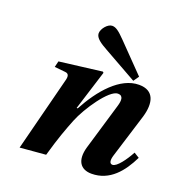

<svg xmlns="http://www.w3.org/2000/svg" viewBox="-134 -858 942 988"><g transform="rotate(20 337.0 -364.0)"><path d="M261 -680C261 -654 293 -634 329 -614L512 -511L533 -541L388 -690C351 -728 334 -740 314 -740C290 -740 261 -705 261 -680ZM80 12 221 0C250 -102 270 -155 293 -213C323 -288 413 -422 461 -422C492 -422 490 -393 481 -363L405 -107C383 -30 412 12 473 12C573 12 633 -64 674 -148L645 -166C621 -121 583 -68 559 -68C541 -68 540 -89 548 -115L623 -357C646 -436 632 -502 548 -502C445 -502 354 -396 292 -280H286L354 -497L349 -502L116 -473L108 -440L168 -434C187 -432 191 -418 183 -391Z"/></g></svg>

Font: Heuristica
Style: Bold Italic
Weight: 700
Italic angle: -13°
Version: Version 1.0.1